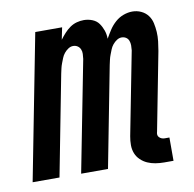

<svg xmlns="http://www.w3.org/2000/svg" viewBox="-81 -610 698 690"><g transform="rotate(-10 268.0 -265.0)"><path d="M498 12H464Q448 12 432.5 9.5Q417 7 403.5 1Q390 -5 379 -15.5Q368 -26 362.5 -40Q357 -54 357 -70Q357 -86 360 -102L419 -405Q420 -414 420 -423Q420 -432 417 -440Q414 -448 407 -452.5Q400 -457 391 -457Q382 -457 373.5 -451.5Q365 -446 358.5 -438Q352 -430 348.5 -421Q345 -412 341.5 -403Q338 -394 336 -385Q334 -376 332 -367L261 0H163L242 -405Q243 -414 243.5 -423Q244 -432 240.5 -440Q237 -448 230 -452.5Q223 -457 214 -457Q205 -457 196.5 -451.5Q188 -446 181.5 -438Q175 -430 171.5 -421Q168 -412 164.5 -403Q161 -394 159 -385Q157 -376 155 -367L84 0H-14L89 -530H187L178 -486Q186 -497 196 -508Q206 -519 217.5 -527Q229 -535 242 -538.5Q255 -542 268 -542Q284 -542 299 -536Q314 -530 322.5 -518Q331 -506 336 -491.5Q341 -477 341 -461Q350 -477 359.5 -491.5Q369 -506 382.5 -518Q396 -530 412.5 -536Q429 -542 445 -542Q462 -542 477 -535Q492 -528 501.5 -515.5Q511 -503 514.5 -487Q518 -471 519 -454.5Q520 -438 518 -420.5Q516 -403 513 -386L458 -102Q456 -96 456.5 -90.5Q457 -85 461 -81Q465 -77 470 -75Q475 -73 481 -73H498Z"/></g></svg>

Font: Lode Dark Term
Style: Bold Italic
Weight: 700
Italic angle: -11°
Monospace: yes
Designer: Belleve Invis
Foundry: Belleve Invis
Version: Version 29.2.0